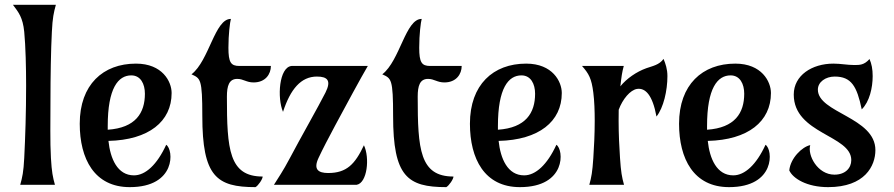

<svg xmlns="http://www.w3.org/2000/svg" viewBox="-20 -767 3709 797"><path d="M189.5 -351.6C189.5 -443.8 191.4 -562 195.3 -634.8C198.2 -694.3 203.1 -714.8 211.9 -747.1H33.7C57.1 -715.8 74.7 -694.8 80.6 -634.8C86.4 -575.2 88.4 -483.9 88.4 -412.6C88.4 -299.8 85 -198.2 80.6 -111.3C77.6 -52.7 72.8 -31.7 64 0H208C199.2 -31.7 194.8 -52.7 191.4 -111.3C187.5 -180.2 189.5 -262.2 189.5 -351.6Z M692.4 -380.9C692.4 -428.2 654.3 -502.9 544.4 -502.9C407.7 -502.9 311 -415.5 311 -253.4C311 -107.9 371.6 9.8 518.6 9.8C711.9 9.8 701.2 -146 669.9 -166C631.8 -83 583.5 -39.1 536.1 -39.1C467.3 -39.1 438 -108.4 430.2 -182.1C597.7 -186 692.4 -262.7 692.4 -380.9ZM427.2 -243.7C427.2 -401.4 470.7 -454.1 524.9 -454.1C564 -454.1 581.5 -418.5 581.5 -377.9C581.5 -298.3 543 -236.3 427.2 -228.5Z M921.9 -365.7C921.9 -410.6 930.7 -439.5 964.8 -439.5C990.7 -439.5 1002.4 -424.8 1032.7 -424.8C1082 -424.8 1104.5 -459.5 1104.5 -493.2H973.6C938.5 -493.2 928.2 -507.8 928.2 -568.8C928.2 -624.5 934.6 -674.8 938.5 -688.5C871.6 -689.5 848.6 -515.6 774.9 -458.5C812.5 -441.4 819.8 -439.5 819.8 -285.6C819.8 -34.7 878.9 9.8 1040.5 9.8C1051.3 4.4 1070.8 -23.9 1070.3 -34.2C930.7 -34.2 921.9 -147 921.9 -365.7Z M1331.1 -382.8C1304.2 -329.1 1221.7 -184.1 1183.6 -111.3C1152.8 -53.2 1136.7 -31.7 1117.2 0H1460.9C1504.4 -7.8 1515.6 -111.8 1490.7 -164.1C1453.6 -85 1418.5 -48.8 1342.3 -48.8C1301.3 -48.8 1279.8 -63.5 1302.2 -111.3C1335.9 -183.6 1406.2 -310.1 1444.3 -381.3C1474.6 -438 1488.8 -460.9 1506.8 -493.2H1190.4C1138.2 -488.3 1129.9 -360.4 1154.8 -302.7C1185.5 -397 1229.5 -449.2 1295.4 -449.2C1339.8 -449.2 1356 -432.6 1331.1 -382.8Z M1713.9 -365.7C1713.9 -410.6 1722.7 -439.5 1756.8 -439.5C1782.7 -439.5 1794.4 -424.8 1824.7 -424.8C1874 -424.8 1896.5 -459.5 1896.5 -493.2H1765.6C1730.5 -493.2 1720.2 -507.8 1720.2 -568.8C1720.2 -624.5 1726.6 -674.8 1730.5 -688.5C1663.6 -689.5 1640.6 -515.6 1566.9 -458.5C1604.5 -441.4 1611.8 -439.5 1611.8 -285.6C1611.8 -34.7 1670.9 9.8 1832.5 9.8C1843.3 4.4 1862.8 -23.9 1862.3 -34.2C1722.7 -34.2 1713.9 -147 1713.9 -365.7Z M2312 -380.9C2312 -428.2 2273.9 -502.9 2164.1 -502.9C2027.3 -502.9 1930.7 -415.5 1930.7 -253.4C1930.7 -107.9 1991.2 9.8 2138.2 9.8C2331.5 9.8 2320.8 -146 2289.6 -166C2251.5 -83 2203.1 -39.1 2155.8 -39.1C2086.9 -39.1 2057.6 -108.4 2049.8 -182.1C2217.3 -186 2312 -262.7 2312 -380.9ZM2046.9 -243.7C2046.9 -401.4 2090.3 -454.1 2144.5 -454.1C2183.6 -454.1 2201.2 -418.5 2201.2 -377.9C2201.2 -298.3 2162.6 -236.3 2046.9 -228.5Z M2569.3 -493.2H2396C2424.3 -460.9 2435.5 -441.4 2442.9 -382.3C2447.3 -347.7 2448.7 -306.6 2448.7 -265.1C2448.7 -210 2445.8 -154.3 2442.9 -111.3C2439 -52.7 2435.1 -31.7 2426.3 0H2570.3C2561.5 -31.7 2557.6 -52.7 2553.7 -111.3C2550.8 -154.3 2547.9 -210 2547.9 -265.1C2547.9 -280.8 2547.9 -296.4 2548.3 -311.5C2564.5 -355.5 2596.2 -393.6 2624.5 -397.9C2658.7 -402.8 2688.5 -373.5 2705.1 -283.2C2734.4 -320.3 2750.5 -390.6 2750.5 -451.2C2750.5 -480 2742.7 -502.4 2734.4 -522.5C2716.8 -497.6 2689.5 -493.2 2663.1 -483.9C2622.1 -469.2 2581.1 -440.9 2555.2 -408.7C2559.6 -448.2 2562 -466.3 2569.3 -493.2Z M3180.2 -380.9C3180.2 -428.2 3142.1 -502.9 3032.2 -502.9C2895.5 -502.9 2798.8 -415.5 2798.8 -253.4C2798.8 -107.9 2859.4 9.8 3006.3 9.8C3199.7 9.8 3189 -146 3157.7 -166C3119.6 -83 3071.3 -39.1 3023.9 -39.1C2955.1 -39.1 2925.8 -108.4 2918 -182.1C3085.4 -186 3180.2 -262.7 3180.2 -380.9ZM2915 -243.7C2915 -401.4 2958.5 -454.1 3012.7 -454.1C3051.8 -454.1 3069.3 -418.5 3069.3 -377.9C3069.3 -298.3 3030.8 -236.3 2915 -228.5Z M3439.5 -502.9C3350.6 -502.9 3274.9 -454.1 3274.9 -374.5C3274.9 -210.9 3513.7 -206.1 3513.7 -102.5C3513.7 -68.8 3488.3 -42 3443.8 -42C3373.5 -42 3331.1 -123 3343.3 -164.6C3309.6 -157.7 3261.2 -110.4 3256.3 -59.6C3271.5 -25.9 3329.6 9.8 3417.5 9.8C3570.3 9.8 3613.8 -78.6 3613.8 -144C3613.8 -280.3 3375 -298.3 3375 -395C3375 -426.8 3407.2 -449.2 3444.8 -449.2C3513.7 -449.2 3537.1 -409.2 3557.1 -313C3589.4 -344.7 3602.5 -402.8 3602.5 -451.2C3602.5 -480 3598.1 -502 3589.4 -522C3566.9 -496.6 3548.3 -497.1 3525.4 -497.1C3497.1 -497.1 3469.7 -502.9 3439.5 -502.9Z"/></svg>

Font: Amarante
Style: Regular
Weight: 400
Designer: Karolina Lach
Foundry: Sorkin Type Co.
Version: Version 1.001